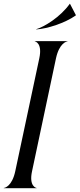

<svg xmlns="http://www.w3.org/2000/svg" viewBox="-32 -998 422 1018"><path d="M176.5 -689.5 49 -90.5C32 -10.5 -6.5 -1.5 -12 -1.5V0H162V-1.5C159.5 -1.5 120.5 -10.5 138 -90.5L265 -689.5C282.5 -769.5 321 -778.5 326 -778.5V-780H152.5V-778.5C155 -778.5 193.5 -769.5 176.5 -689.5ZM338 -978C287.5 -907 202.5 -855.5 159.5 -843L160.5 -842C219 -845.5 313 -876 369.5 -916L370.5 -917.5L339 -978Z"/></svg>

Font: Beautique Display Italic
Style: Regular
Weight: 400
Italic angle: -12°
Designer: Nhat-Quang Ngo
Version: Version 1.100;Glyphs 3.2.3 (3260)